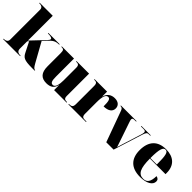

<svg xmlns="http://www.w3.org/2000/svg" viewBox="161 -1789 2828 2828"><g transform="rotate(45 1575.0 -375.0)"><path d="M16 0H370V-10H351C334 -10 289 -18 289 -74V-228L308 -249L385 -97C422 -23 448 0 619 0H673V-10H671C649 -10 633 -27 602 -82L435 -383L495 -447C552 -507 586 -526 657 -526V-536H422V-526C483 -526 513 -516 513 -496C513 -485 505 -472 490 -456L288 -243C289 -276 289 -308 289 -341V-760H16V-750H31C47 -750 94 -743 94 -694V-70C94 -17 48 -10 31 -10H16Z M924 10C1012 10 1058 -28 1075 -102H1077V0H1338V-10H1334C1290 -10 1270 -19 1270 -73V-536H1008V-526H1012C1056 -526 1075 -516 1075 -462V-199C1075 -120 1060 -39 1009 -39C967 -39 956 -78 956 -163V-536H702V-526H704C747 -526 761 -517 761 -456V-181C761 -47 816 10 924 10Z M1375 0H1742V-10H1707C1670 -10 1646 -18 1646 -77V-318C1646 -433 1666 -493 1713 -493C1751 -493 1762 -455 1762 -346C1854 -346 1911 -383 1911 -451C1911 -508 1871 -549 1795 -549C1721 -549 1667 -510 1647 -435H1645V-536H1384V-526H1388C1432 -526 1451 -517 1451 -458V-82C1451 -19 1425 -10 1380 -10H1375Z M1989 -481 2164 0H2317L2461 -457C2478 -511 2493 -526 2518 -526H2554V-536H2360V-526H2416C2444 -526 2457 -518 2457 -495C2457 -484 2453 -468 2447 -448L2351 -142C2343 -116 2335 -90 2327 -63C2312 -109 2289 -176 2275 -217L2193 -457C2187 -474 2184 -488 2184 -498C2184 -518 2197 -526 2224 -526H2259V-536H1933V-526C1963 -526 1977 -515 1989 -481Z M2876 10C3011 10 3094 -40 3094 -113C3094 -147 3073 -164 3040 -171C3038 -54 3003 -4 2927 -4C2828 -4 2789 -83 2788 -285H3113V-309C3113 -468 3017 -551 2860 -551C2690 -551 2593 -454 2593 -266C2593 -91 2687 10 2876 10ZM2922 -295H2788C2788 -482 2811 -541 2859 -541C2908 -541 2922 -482 2922 -295Z"/></g></svg>

Font: Noto Serif Display Black
Style: Regular
Weight: 900
Designer: Monotype Design Team
Foundry: Monotype Imaging Inc.
Version: Version 2.009